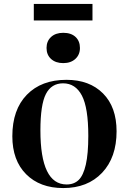

<svg xmlns="http://www.w3.org/2000/svg" viewBox="-20 -931 647 965"><path d="M149.9 -828.1V-911.1H444.8V-828.1ZM213.9 -689.9Q213.9 -724.1 236.6 -745.1Q259.3 -766.1 297.9 -766.1Q337.4 -766.1 359.6 -745.4Q381.8 -724.6 381.8 -689.9Q381.8 -656.2 358.9 -635Q335.9 -613.8 297.9 -613.8Q259.8 -613.8 236.8 -634.5Q213.9 -655.3 213.9 -689.9ZM297.9 14.2Q180.7 14.2 111.3 -55.4Q42 -125 42 -246.1Q42 -379.9 115 -454.8Q188 -529.8 314 -529.8Q429.7 -529.8 497.8 -461.4Q565.9 -393.1 565.9 -271Q565.9 -139.6 493.2 -62.7Q420.4 14.2 297.9 14.2ZM314.9 -3.9Q352.1 -3.9 375.5 -26.6Q398.9 -49.3 411.4 -103.8Q423.8 -158.2 423.8 -248Q423.8 -389.2 391.6 -450.7Q359.4 -512.2 296.9 -512.2Q238.3 -512.2 210.7 -458.5Q183.1 -404.8 183.1 -275.9Q183.1 -3.9 314.9 -3.9Z"/></svg>

Font: Display Semibold
Style: Regular
Weight: 600
Designer: Latin by Veronika Burian and Jose Scaglione. Greek by Irene Vlachou. Cyrillic by Vera Evstafieva.
Foundry: TypeTogether
Version: Version 3.002